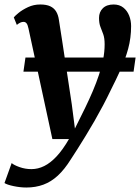

<svg xmlns="http://www.w3.org/2000/svg" viewBox="-55 -585 624 856"><path d="M72 -458Q68.5 -475 63.2 -481.2Q58 -487.5 50 -487.5Q42.5 -487.5 35.5 -484.2Q28.5 -481 20 -474L6.5 -507.5Q11.5 -514 28.2 -527.8Q45 -541.5 70 -553.2Q95 -565 124.5 -565Q152 -565 169 -557Q186 -549 195.2 -533.8Q204.5 -518.5 207.5 -497Q215 -450 222.2 -402.8Q229.5 -355.5 236.5 -308.5Q243.5 -261.5 250.8 -214.2Q258 -167 265 -120L279 -12L325 -105Q343.5 -143 359 -179.5Q374.5 -216 386.2 -251.2Q398 -286.5 404.8 -320.5Q411.5 -354.5 411.5 -387.5Q411.5 -415.5 405.2 -432.5Q399 -449.5 392.8 -465.2Q386.5 -481 386.5 -505Q386.5 -531.5 403.5 -548.2Q420.5 -565 451.5 -565Q477.5 -565 494.8 -551.2Q512 -537.5 520.8 -515.5Q529.5 -493.5 529.5 -468.5Q529.5 -416 516.5 -368Q503.5 -320 482.5 -274Q461.5 -228 438 -181.5Q423 -150 404.8 -115.5Q386.5 -81 366.8 -46.5Q347 -12 327.5 19.8Q308 51.5 291 78.5Q274 105.5 261 125Q233 170 203 197.8Q173 225.5 138.5 238.2Q104 251 62.5 251Q35.5 251 5.8 244.8Q-24 238.5 -35 231L-3 142Q7 151 32.2 160Q57.5 169 85 169Q114.5 169 142.2 155.2Q170 141.5 197.5 112Q225 82.5 252.5 35H178.5ZM549.5 -328.5 540.5 -265.5H49.5L58.5 -328.5Z"/></svg>

Font: Merriweather 24pt
Style: Bold Italic
Weight: 700
Italic angle: -7.8°
Designer: Eben Sorkin
Foundry: Eben Sorkin
Version: Version 2.101